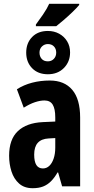

<svg xmlns="http://www.w3.org/2000/svg" viewBox="-20 -981 494 1011"><path d="M242 -557Q319 -557 360.5 -508Q402 -459 402 -362V0H307L286 -73H283Q267 -45 248.5 -26.5Q230 -8 207 1Q184 10 152 10Q108 10 80.5 -14.5Q53 -39 40.5 -78Q28 -117 28 -161Q28 -247 74 -290.5Q120 -334 205 -338L271 -341V-363Q271 -408 257.5 -430Q244 -452 214 -452Q192 -452 164.5 -443Q137 -434 105 -414L69 -511Q105 -534 149 -545.5Q193 -557 242 -557ZM236 -252Q198 -250 179 -229Q160 -208 160 -167Q160 -130 171.5 -112Q183 -94 206 -94Q225 -94 239.5 -107.5Q254 -121 262.5 -146Q271 -171 271 -204V-254ZM232 -749Q214 -749 201 -736.5Q188 -724 188 -704Q188 -684 199.5 -671Q211 -658 232 -658Q251 -658 263.5 -671Q276 -684 276 -704Q276 -724 264 -736.5Q252 -749 232 -749ZM232 -818Q265 -818 291.5 -803.5Q318 -789 333.5 -763.5Q349 -738 349 -705Q349 -656 316.5 -623Q284 -590 232 -590Q180 -590 149 -622Q118 -654 118 -704Q118 -754 149 -786Q180 -818 232 -818ZM397 -955Q385 -940 361 -917Q337 -894 313 -873.5Q289 -853 276 -843H169V-852Q194 -886 206.5 -904.5Q219 -923 226 -935.5Q233 -948 239 -961H397Z"/></svg>

Font: Noto Sans Display ExtraCondensed
Style: Bold
Weight: 700
Width: 2
Designer: Monotype Design Team
Foundry: Monotype Imaging Inc.
Version: Version 2.003